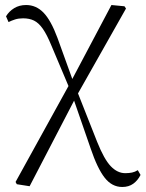

<svg xmlns="http://www.w3.org/2000/svg" viewBox="-20 -540 580 765"><path d="M47 194 42 185 261 -212 424 -520 476 -515 482 -506 283 -154 98 202ZM467 205Q426 205 397 168Q368 131 341 51L270 -154H264L286 -180L367 25Q395 95 421.5 122.5Q448 150 479 150Q494 150 506 147.5Q518 145 529 138L540 157Q529 179 511 192Q493 205 467 205ZM258 -185 185 -358Q167 -402 150.5 -425.5Q134 -449 115.5 -458Q97 -467 72 -467Q54 -467 40 -462.5Q26 -458 14 -452L4 -475Q16 -495 36.5 -507.5Q57 -520 84 -520Q124 -520 153.5 -489.5Q183 -459 209 -389L274 -209H282Z"/></svg>

Font: Noto Serif JP ExtraLight
Style: Regular
Weight: 200
Designer: Ryoko NISHIZUKA  (kana & ideographs); Frank Grießhammer (Latin, Greek & Cyrillic); Wenlong ZHANG  (bopomofo); Sandoll Co
Foundry: Adobe
Version: Version 2.002-H1;hotconv 1.1.0;makeotfexe 2.6.0